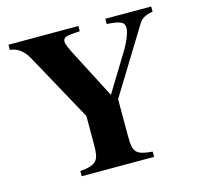

<svg xmlns="http://www.w3.org/2000/svg" viewBox="-100 -782 921 889"><g transform="rotate(-15 361.0 -338.0)"><path d="M699 -676H479V-651C547 -646 563 -638 563 -609C563 -589 548 -550 522 -507L413 -329L293 -561C281 -584 269 -611 269 -620C269 -643 283 -646 323 -649L350 -651V-676H15V-651C49 -649 79 -626 98 -592L278 -264V-128C278 -53 268 -32 185 -25V0H532V-25C453 -32 440 -45 440 -123V-301L631 -612C645 -635 665 -646 699 -651Z"/></g></svg>

Font: XITS Math
Style: Bold
Weight: 700
Designer: MicroPress Inc., with final additions and corrections provided by Coen Hoffman, Elsevier (retired)
Version: Version 1.105